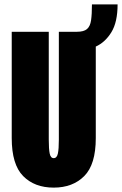

<svg xmlns="http://www.w3.org/2000/svg" viewBox="-20 -845 556 876"><path d="M225 11Q137.5 11 85.5 -41.8Q33.5 -94.5 33.5 -215V-700H202.5V-207.5Q202.5 -165 206.8 -144.2Q211 -123.5 225 -123.5Q239.5 -123.5 244 -144.2Q248.5 -165 248.5 -207.5V-700H330.5Q362.5 -700 377 -712.5Q391.5 -725 395.5 -752.5Q399.5 -780 399.5 -825H516.5Q516.5 -744 488.2 -698Q460 -652 417 -632.5V-215Q417 -94.5 364.5 -41.8Q312 11 225 11Z"/></svg>

Font: Trispace Condensed ExtraBold
Style: Regular
Weight: 800
Width: 3
Designer: Tyler Finck
Foundry: Etcetera Type Company
Version: Version 1.210; ttfautohint (v1.8.3)